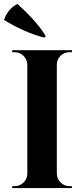

<svg xmlns="http://www.w3.org/2000/svg" viewBox="-20 -955 426 975"><path d="M212.4 -771 205.1 -764.2Q157.2 -775.4 102.1 -800Q46.9 -824.7 0.5 -854Q19.5 -910.2 68.4 -935.1Q170.4 -843.3 212.4 -771ZM345.2 -9.8 345.7 0H42V-9.8H54.7Q81.1 -9.8 99.6 -28.3Q118.2 -46.9 118.7 -72.8V-627.4Q117.7 -653.3 99.1 -671.6Q80.6 -689.9 54.7 -689.9H42V-700.2H345.7L345.2 -689.9H332.5Q306.6 -689.9 287.8 -671.9Q269 -653.8 268.6 -627.9V-72.8Q269 -46.9 287.8 -28.3Q306.6 -9.8 333 -9.8Z"/></svg>

Font: Cinzel Decorative Bold
Style: Regular
Weight: 700
Designer: Natanael Gama
Version: Version 1.001;PS 001.001;hotconv 1.0.56;makeotf.lib2.0.21325